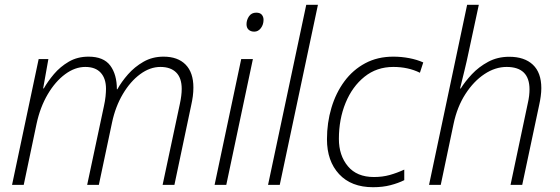

<svg xmlns="http://www.w3.org/2000/svg" viewBox="-20 -780 2362 810"><path d="M30.8 0 143.1 -530.8H184.1L162.1 -407.2H165Q181.2 -436 207.5 -467.3Q233.9 -498.5 270.3 -519.8Q306.6 -541 353.5 -541Q417 -541 445.1 -503.4Q473.1 -465.8 473.1 -403.3H475.1Q492.2 -434.6 520 -466.3Q547.9 -498 585.4 -519.5Q623 -541 669.9 -541Q730 -541 762.9 -507.6Q795.9 -474.1 795.9 -410.6Q795.9 -392.6 793.5 -374Q791 -355.5 786.6 -335.9L715.8 0H666L738.8 -341.8Q746.6 -377.9 746.6 -404.8Q746.6 -451.2 723.1 -474.4Q699.7 -497.6 656.7 -497.6Q612.8 -497.6 571.3 -467Q529.8 -436.5 498.3 -383.3Q466.8 -330.1 452.6 -262.7L397 0H347.7L418.5 -332.5Q423.3 -354 425.3 -373.3Q427.2 -392.6 427.2 -405.3Q427.2 -448.7 405 -473.1Q382.8 -497.6 339.8 -497.6Q296.4 -497.6 254.9 -467Q213.4 -436.5 181.4 -382.3Q149.4 -328.1 134.3 -257.8L80.1 0Z M1052.7 -646.5Q1038.1 -646.5 1029.1 -654.5Q1020 -662.6 1020 -677.7Q1020 -695.8 1030.5 -711.2Q1041 -726.6 1061 -726.6Q1077.1 -726.6 1084.5 -717.8Q1091.8 -709 1091.8 -696.3Q1091.8 -676.3 1080.6 -661.4Q1069.3 -646.5 1052.7 -646.5ZM885.3 0 997.6 -530.8H1046.9L934.6 0Z M1110.8 0 1272 -759.8H1321.3L1160.2 0Z M1553.7 9.8Q1461.9 9.8 1410.6 -45.4Q1359.4 -100.6 1359.4 -192.4Q1359.4 -262.2 1378.2 -325.2Q1397 -388.2 1432.9 -436.8Q1468.8 -485.4 1520.8 -513.2Q1572.8 -541 1639.2 -541Q1673.3 -541 1706.5 -534.7Q1739.7 -528.3 1765.6 -516.6L1751.5 -473.1Q1702.1 -497.6 1639.2 -497.6Q1569.3 -497.6 1517.8 -456.3Q1466.3 -415 1438 -346.2Q1409.7 -277.3 1409.7 -193.8Q1409.7 -124.5 1447.5 -78.9Q1485.4 -33.2 1557.6 -33.2Q1593.3 -33.2 1624 -41.7Q1654.8 -50.3 1685.5 -64.5V-20Q1660.2 -7.3 1627.4 1.2Q1594.7 9.8 1553.7 9.8Z M1790 0 1950.7 -759.8H2000L1957 -559.6Q1949.2 -522 1939.5 -482.4Q1929.7 -442.9 1920.9 -406.7H1923.8Q1941.9 -436 1970.9 -467Q2000 -498 2039.6 -519.3Q2079.1 -540.5 2128.4 -540.5Q2192.4 -540.5 2228 -507.1Q2263.7 -473.6 2263.7 -408.2Q2263.7 -392.1 2261.2 -373.8Q2258.8 -355.5 2254.4 -335.9L2183.1 0H2133.8L2206.1 -341.8Q2210.4 -360.4 2212.2 -375.5Q2213.9 -390.6 2213.9 -402.8Q2213.9 -497.6 2117.2 -497.6Q2069.3 -497.6 2023.9 -467.5Q1978.5 -437.5 1943.6 -383.5Q1908.7 -329.6 1893.6 -257.8L1839.4 0Z"/></svg>

Font: Open Sans Light
Style: Italic
Weight: 300
Italic angle: -12°
Designer: Monotype Design Team
Foundry: Monotype Imaging Inc.
Version: Version 3.003; ttfautohint (v1.8.4)